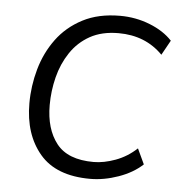

<svg xmlns="http://www.w3.org/2000/svg" viewBox="-43 -535 546 584"><g transform="rotate(5 230.5 -243.0)"><path d="M253 8Q149 8 99 -51Q49 -110 49 -205Q49 -258 63.5 -309.5Q78 -361 108.5 -402.5Q139 -444 187 -469Q235 -494 301 -494Q349 -494 392 -477Q435 -460 461 -432L436 -387Q383 -441 301 -441Q250 -441 214 -421Q178 -401 155 -366.5Q132 -332 121.5 -290Q111 -248 111 -205Q111 -132 145.5 -88Q180 -44 259 -44Q290 -44 325.5 -57Q361 -70 390 -97L412 -50Q383 -23 339 -7.5Q295 8 253 8Z"/></g></svg>

Font: Nunito Sans Light
Style: Italic
Weight: 300
Italic angle: -9°
Designer: Vernon Adams
Foundry: Vernon Adams
Version: Version 3.006; ttfautohint (v1.8.3)